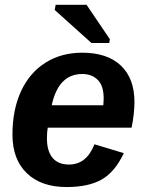

<svg xmlns="http://www.w3.org/2000/svg" viewBox="-20 -753 596 783"><path d="M174.8 -232.4Q171.4 -215.3 171.4 -189Q171.4 -137.2 194.1 -109.6Q216.8 -82 261.2 -82Q333 -82 365.2 -164.6L484.9 -128.4Q448.2 -50.8 394 -20.5Q339.8 9.8 252 9.8Q147.9 9.8 89.4 -46.6Q30.8 -103 30.8 -204.1Q30.8 -305.2 65.9 -381.3Q101.1 -457 165.8 -497.6Q230.5 -538.1 315.4 -538.1Q417.5 -538.1 472.9 -485.6Q528.3 -433.1 528.3 -337.4Q528.3 -289.1 516.6 -232.4ZM190.9 -323.7H401.4L402.8 -351.1Q402.8 -403.3 378.7 -427.2Q354.5 -451.2 315.4 -451.2Q218.3 -451.2 190.9 -323.7ZM428.2 -592.8 425.3 -577.6H353L203.1 -712.4L207 -733.4H333Z"/></svg>

Font: Arimo
Style: Bold Italic
Weight: 700
Italic angle: -12°
Designer: Steve Matteson
Foundry: Monotype Imaging Inc.
Version: Version 1.33